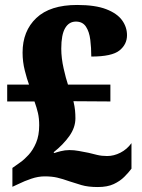

<svg xmlns="http://www.w3.org/2000/svg" viewBox="-20 -744 571 774"><path d="M374 10Q335 10 308 2Q281 -6 260 -13Q232 -23 210.5 -28Q189 -33 160 -33Q134 -33 106 -23.5Q78 -14 56 -3L30 9V-67L61 -89Q77 -100 95 -119.5Q113 -139 125.5 -168.5Q138 -198 138 -239Q138 -267 133 -288.5Q128 -310 119 -335H9V-403H97Q89 -424 80 -459.5Q71 -495 71 -532Q71 -619 126.5 -671.5Q182 -724 291 -724Q364 -724 408 -707Q452 -690 472 -662.5Q492 -635 492 -602Q492 -565 461.5 -540.5Q431 -516 348 -516Q348 -551 344 -583.5Q340 -616 326.5 -636.5Q313 -657 286 -657Q258 -657 242.5 -630.5Q227 -604 227 -548Q227 -510 236.5 -468Q246 -426 254 -403H425V-335L276 -336Q281 -315 282.5 -299Q284 -283 284 -267Q284 -230 259.5 -195.5Q235 -161 196 -130L199 -127Q207 -130 224.5 -134.5Q242 -139 260 -139Q279 -139 297.5 -135.5Q316 -132 337 -128Q353 -124 371.5 -119.5Q390 -115 412 -115Q439 -115 465.5 -128.5Q492 -142 510 -167V-64Q498 -48 481 -31Q464 -14 438.5 -2Q413 10 374 10Z"/></svg>

Font: Noto Serif Armenian SemiCondensed Black
Style: Regular
Weight: 900
Width: 4
Designer: Monotype Design Team
Foundry: Monotype Imaging Inc.
Version: Version 2.008; ttfautohint (v1.8.4.7-5d5b)